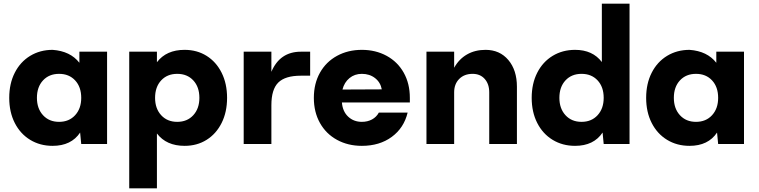

<svg xmlns="http://www.w3.org/2000/svg" viewBox="-20 -780 4110 1040"><path d="M414 -62Q366 10 265 10Q197 10 143.5 -22.5Q90 -55 60 -114Q30 -173 30 -250Q30 -327 60 -386Q90 -445 143.5 -477.5Q197 -510 265 -510Q361 -503 410 -440V-500H560V0H420ZM420 -250Q420 -309 387 -344.5Q354 -380 300 -380Q246 -380 213 -344.5Q180 -309 180 -250Q180 -192 213 -156Q246 -120 300 -120Q354 -120 387 -156Q420 -192 420 -250Z M830 -443Q881 -510 980 -510Q1047 -510 1099 -477.5Q1151 -445 1180.5 -386Q1210 -327 1210 -250Q1210 -173 1180.5 -114Q1151 -55 1099 -22.5Q1047 10 980 10Q881 10 830 -57V240H680V-500H830ZM1060 -250Q1060 -309 1027 -344.5Q994 -380 940 -380Q886 -380 853 -344.5Q820 -309 820 -250Q820 -192 853 -156Q886 -120 940 -120Q994 -120 1027 -156Q1060 -192 1060 -250Z M1300 -500H1450V-391Q1496 -500 1610 -500H1660V-370H1610Q1525 -370 1487.5 -333Q1450 -296 1450 -210V0H1300Z M1940 -510Q2015 -510 2074.5 -477.5Q2134 -445 2167 -386Q2200 -327 2200 -250V-225H1832Q1836 -176 1866 -148Q1896 -120 1940 -120Q1971 -120 1995 -133Q2019 -146 2032 -170H2188Q2168 -87 2102 -38.5Q2036 10 1940 10Q1865 10 1805.5 -22.5Q1746 -55 1713 -114Q1680 -173 1680 -250Q1680 -327 1713 -386Q1746 -445 1805.5 -477.5Q1865 -510 1940 -510ZM2048 -296Q2041 -334 2011.5 -357Q1982 -380 1940 -380Q1901 -380 1873 -357Q1845 -334 1835 -295Z M2290 -500H2440V-413Q2466 -460 2509.5 -485Q2553 -510 2610 -510Q2687 -510 2733.5 -455Q2780 -400 2780 -310V0H2630V-280Q2630 -325 2605.5 -352.5Q2581 -380 2540 -380Q2495 -380 2467.5 -352.5Q2440 -325 2440 -280V0H2290Z M3244 -62Q3196 10 3095 10Q3027 10 2973.5 -22.5Q2920 -55 2890 -114Q2860 -173 2860 -250Q2860 -327 2890 -386Q2920 -445 2973.5 -477.5Q3027 -510 3095 -510Q3190 -510 3240 -444V-760H3390V0H3250ZM3250 -250Q3250 -309 3217 -344.5Q3184 -380 3130 -380Q3076 -380 3043 -344.5Q3010 -309 3010 -250Q3010 -192 3043 -156Q3076 -120 3130 -120Q3184 -120 3217 -156Q3250 -192 3250 -250Z M3864 -62Q3816 10 3715 10Q3647 10 3593.5 -22.5Q3540 -55 3510 -114Q3480 -173 3480 -250Q3480 -327 3510 -386Q3540 -445 3593.5 -477.5Q3647 -510 3715 -510Q3811 -503 3860 -440V-500H4010V0H3870ZM3870 -250Q3870 -309 3837 -344.5Q3804 -380 3750 -380Q3696 -380 3663 -344.5Q3630 -309 3630 -250Q3630 -192 3663 -156Q3696 -120 3750 -120Q3804 -120 3837 -156Q3870 -192 3870 -250Z"/></svg>

Font: Goli Bold
Style: Regular
Weight: 700
Designer: jaikishan Patel
Foundry: MagicType
Version: Version 1.000